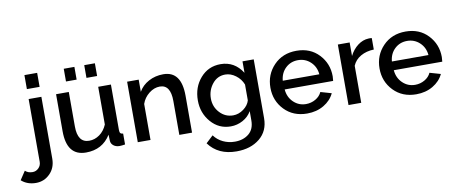

<svg xmlns="http://www.w3.org/2000/svg" viewBox="-193 -1070 3891 1634"><g transform="rotate(-10 1753.0 -253.5)"><path d="M11 191Q-64 191 -115 146L-66 72Q-42 95 -2 95Q28 95 50 73Q72 51 72 19V-523H182V11Q182 90 132 140.5Q82 191 11 191ZM182 -609H72V-730H182Z M503 -615H411V-725H503ZM680 -615H588V-725H680ZM475 10Q309 10 309 -203V-523H419V-225Q419 -84 519 -84Q567 -84 608.5 -113.5Q650 -143 673 -197V-523H783V-130Q783 -111 789.5 -103Q796 -95 813 -94V0Q784 5 764 5Q734 5 713 -11.5Q692 -28 691 -54L689 -106Q617 10 475 10Z M1392 -319V0H1282V-293Q1282 -434 1189 -434Q1140 -434 1095.5 -399Q1051 -364 1033 -311V0H923V-523H1023V-418Q1053 -471 1110 -501.5Q1167 -532 1236 -532Q1392 -532 1392 -319Z M1727 5Q1624 5 1556 -73.5Q1488 -152 1488 -261Q1488 -375 1556.5 -453.5Q1625 -532 1731 -532Q1851 -532 1920 -424V-523H2017V-15Q2017 96 1939 159.5Q1861 223 1739 223Q1580 223 1498 111L1560 53Q1590 94 1637 116.5Q1684 139 1739 139Q1812 139 1859.5 100Q1907 61 1907 -15V-95Q1880 -48 1831 -21.5Q1782 5 1727 5ZM1763 -84Q1811 -84 1853 -115Q1895 -146 1907 -188V-325Q1888 -374 1845 -406Q1802 -438 1755 -438Q1687 -438 1643.5 -383.5Q1600 -329 1600 -258Q1600 -186 1647.5 -135Q1695 -84 1763 -84Z M2386 10Q2266 10 2190.5 -68.5Q2115 -147 2115 -260Q2115 -374 2191 -453Q2267 -532 2387 -532Q2506 -532 2580 -453.5Q2654 -375 2654 -265Q2654 -252 2651 -225H2232Q2238 -157 2283 -114Q2328 -71 2390 -71Q2435 -71 2473 -93Q2511 -115 2527 -151L2621 -124Q2593 -64 2530.5 -27Q2468 10 2386 10ZM2229 -301H2545Q2539 -367 2494 -409Q2449 -451 2386 -451Q2323 -451 2279 -409.5Q2235 -368 2229 -301Z M3038 -527V-428Q2973 -426 2924 -398Q2875 -370 2854 -320V0H2744V-523H2846V-406Q2873 -460 2916.5 -493Q2960 -526 3010 -528Q3024 -529 3038 -527Z M3329 10Q3209 10 3133.5 -68.5Q3058 -147 3058 -260Q3058 -374 3134 -453Q3210 -532 3330 -532Q3449 -532 3523 -453.5Q3597 -375 3597 -265Q3597 -252 3594 -225H3175Q3181 -157 3226 -114Q3271 -71 3333 -71Q3378 -71 3416 -93Q3454 -115 3470 -151L3564 -124Q3536 -64 3473.5 -27Q3411 10 3329 10ZM3172 -301H3488Q3482 -367 3437 -409Q3392 -451 3329 -451Q3266 -451 3222 -409.5Q3178 -368 3172 -301Z"/></g></svg>

Font: Raleway
Style: Regular
Weight: 600
Designer: Matt McInerney, Pablo Impallari, Rodrigo Fuenzalida
Foundry: Matt McInerney, Pablo Impallari, Rodrigo Fuenzalida
Version: Version 1.000;PS 001.001;hotconv 1.0.56; ttfautohint (v1.5)